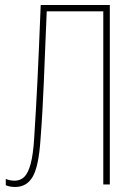

<svg xmlns="http://www.w3.org/2000/svg" viewBox="-20 -734 535 764"><path d="M40 10Q19 10 3 3V-22Q10 -19 19 -17Q28 -15 38 -15Q61 -15 76.5 -30Q92 -45 102 -82Q112 -119 116 -184Q120 -245 123 -299.5Q126 -354 129 -412.5Q132 -471 135 -544Q138 -617 142 -714H417V0H391V-689H166Q162 -602 159.5 -534.5Q157 -467 154.5 -409.5Q152 -352 149 -296.5Q146 -241 141 -177Q134 -73 110.5 -31.5Q87 10 40 10Z"/></svg>

Font: Noto Sans ExtraCondensed Thin
Style: Regular
Weight: 100
Width: 2
Designer: Monotype Design Team
Foundry: Monotype Imaging Inc.
Version: Version 2.013; ttfautohint (v1.8.4.7-5d5b)